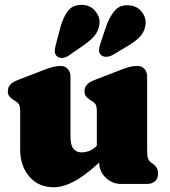

<svg xmlns="http://www.w3.org/2000/svg" viewBox="-20 -775 715 809"><path d="M65 -146V-305Q65 -327.5 59.5 -335.8Q54 -344 45 -349L38 -353Q27 -360 20 -368.5Q13 -377 13 -391Q13 -421.5 53 -437L159 -478Q184.5 -488 201 -492.5Q217.5 -497 236 -497Q255 -497 266 -484.2Q277 -471.5 277 -452V-197Q277 -133 324 -133Q339 -133 353.8 -138Q368.5 -143 384 -157L388 -161V-305Q388 -327.5 382.5 -335.8Q377 -344 368 -349L361 -353Q350 -360 343 -368.5Q336 -377 336 -391Q336 -421.5 376 -437L482 -478Q507.5 -488 524 -492.5Q540.5 -497 559 -497Q578 -497 589 -484.2Q600 -471.5 600 -452V-142Q600 -116.5 603.8 -107Q607.5 -97.5 614 -92L621 -87Q633 -79 639.5 -68.5Q646 -58 646 -43Q646 -23 633.5 -11.5Q621 0 599 0H489Q453 0 425.5 -26.2Q398 -52.5 398 -90Q336.5 -33.5 290.8 -9.8Q245 14 206 14Q143 14 104 -30.5Q65 -75 65 -146ZM234 -658Q245.5 -701 265.5 -728Q285.5 -755 324.5 -754.5Q358.5 -754 379 -731.2Q399.5 -708.5 399.5 -680.5Q398 -652.5 383.2 -631Q368.5 -609.5 334 -585.5L270 -541Q258.5 -533 244.8 -531.2Q231 -529.5 221 -537Q211 -545.5 210.8 -557.2Q210.5 -569 214.5 -584ZM427 -663Q441.5 -704.5 463.5 -730.2Q485.5 -756 524.5 -752.5Q558 -749.5 577 -725.5Q596 -701.5 593.5 -673.5Q590.5 -645.5 574.2 -625.5Q558 -605.5 522 -583.5L455 -543.5Q442.5 -536.5 428.8 -535.8Q415 -535 406 -543Q396.5 -552 397 -564Q397.5 -576 402.5 -590Z"/></svg>

Font: Fraunces 9pt S100 Black
Style: Regular
Weight: 900
Version: Version 1.000; ttfautohint (v1.8.3)